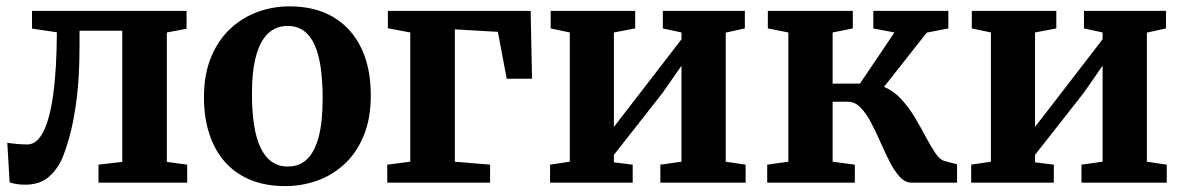

<svg xmlns="http://www.w3.org/2000/svg" viewBox="-20 -588 3812 618"><path d="M59.5 6.5Q44.5 6.5 32 4.2Q19.5 2 11 -1L3.5 -128.5Q14 -126.5 33 -124.8Q52 -123 68 -123Q98.5 -123 119.5 -164Q140.5 -205 151.5 -285.5Q162.5 -366 163 -484L83 -496V-553H580.5V-495.5L517 -483.5V-67L582.5 -58V0H297V-58L373.5 -67V-489H236V-441Q236 -341 226.5 -268Q217 -195 203.2 -146.5Q189.5 -98 177 -71Q160.5 -37.5 133.2 -15.5Q106 6.5 59.5 6.5Z M636.5 -275Q636.5 -348 659 -403Q681.5 -458 720.2 -494.5Q759 -531 808.2 -549.2Q857.5 -567.5 911.5 -567.5Q996 -567.5 1054.2 -532.2Q1112.5 -497 1143 -433Q1173.5 -369 1173.5 -281.5Q1173.5 -207 1151 -152Q1128.5 -97 1089.8 -60.8Q1051 -24.5 1001.5 -6.8Q952 11 898 11Q835 11 786.2 -9Q737.5 -29 704.2 -66.5Q671 -104 653.8 -156.8Q636.5 -209.5 636.5 -275ZM907 -52Q943.5 -52 968.2 -75.5Q993 -99 1005.8 -147.5Q1018.5 -196 1018.5 -271Q1018.5 -325.5 1012.5 -368.8Q1006.5 -412 993.2 -442.2Q980 -472.5 958.2 -488.5Q936.5 -504.5 905.5 -504.5Q869 -504.5 843.5 -481Q818 -457.5 804.5 -409.2Q791 -361 791 -285.5Q791 -231 797.5 -187.5Q804 -144 818 -114Q832 -84 853.8 -68Q875.5 -52 907 -52Z M1226.5 0V-58L1300.5 -67.5V-483.5L1228.5 -497V-553H1688L1692.5 -334.5H1611L1582.5 -485.5L1444 -493.5V-67.5L1557.5 -58V0Z M1750.5 0V-58L1814 -67.5V-483.5L1752.5 -496.5V-553H2024.5V-496.5L1956 -483.5V-179.5L2015.5 -256.5L2173.5 -461.5V-483.5L2113.5 -496.5V-553H2377.5V-496.5L2316 -483V-67.5L2380 -58V0H2105.5V-58L2173.5 -67.5V-376.5L2113 -289.5L1956 -89.5V-65.5L2016.5 -58V0Z M2449.5 0V-58L2517.5 -67.5V-483.5L2451.5 -496.5V-553H2725V-496.5L2660 -483.5V-319H2748L2859 -483.5L2791 -496.5V-553H3032.5V-496.5L2963 -483L2825.5 -308.5Q2856.5 -295.5 2881 -268.8Q2905.5 -242 2924.8 -209.8Q2944 -177.5 2960 -147.2Q2976 -117 2990.5 -95.5Q3005 -74 3019.5 -70L3060.5 -59V0H2914.5Q2893.5 0 2876.2 -18.8Q2859 -37.5 2843.8 -67.2Q2828.5 -97 2814 -130.2Q2799.5 -163.5 2784 -193Q2768.5 -222.5 2750.2 -241.5Q2732 -260.5 2709.5 -260.5H2660V-67.5L2731.5 -58V0Z M3106 0V-58L3169.5 -67.5V-483.5L3108 -496.5V-553H3380V-496.5L3311.5 -483.5V-179.5L3371 -256.5L3529 -461.5V-483.5L3469 -496.5V-553H3733V-496.5L3671.5 -483V-67.5L3735.5 -58V0H3461V-58L3529 -67.5V-376.5L3468.5 -289.5L3311.5 -89.5V-65.5L3372 -58V0Z"/></svg>

Font: Merriweather 24pt
Style: Bold
Weight: 700
Designer: Eben Sorkin
Foundry: Eben Sorkin
Version: Version 2.100